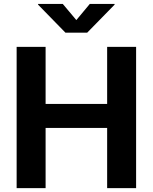

<svg xmlns="http://www.w3.org/2000/svg" viewBox="-20 -969 787 989"><path d="M65.7 0V-727.5H214.9V-433.7H531.9V-727.5H681.1V0H531.9V-310H214.9V0ZM303.4 -948.7 373.2 -865.6 442.5 -948.7H570.3V-945.1L429.2 -800.8H317L176.1 -945.1V-948.7Z"/></svg>

Font: Inter Variable LoSnoCo
Style: Regular
Weight: 400
Designer: Rasmus Andersson
Foundry: rsms
Version: Version 4.000;git-a52131595; featfreeze: case,dlig,ss01,ss02